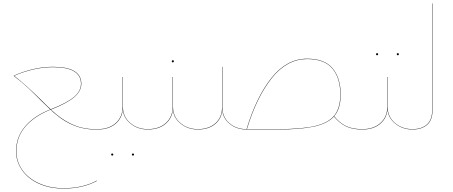

<svg xmlns="http://www.w3.org/2000/svg" viewBox="-20 -750 2625 1112"><path d="M75 127Q75 185 108.5 233.5Q142 282 204.5 311Q267 340 349 340Q408 340 456.5 328Q505 316 540 296L541 298Q460 342 349 342Q266 342 203.5 313Q141 284 107 234.5Q73 185 73 127Q73 43 126 -18.5Q179 -80 271 -116L219 -166Q179 -207 143 -240.5Q107 -274 60 -310V-312Q177 -363 287 -363Q451 -363 451 -265Q451 -222 409 -186.5Q367 -151 275 -115L306 -88Q357 -46 411.5 -24Q466 -2 529 -2H546L547 -1L546 0H529Q407 0 304 -87Q287 -100 273 -115Q180 -78 127.5 -17.5Q75 43 75 127ZM62 -311Q136 -253 221 -168Q256 -133 274 -117Q366 -153 407.5 -187.5Q449 -222 449 -265Q449 -361 287 -361Q178 -361 62 -311Z M545 -1 546 -2Q611 -2 650.5 -37.5Q690 -73 690 -131V-304H692V-131Q692 -74 734 -38Q776 -2 836 -2L837 -1L836 0Q777 0 735 -35Q693 -70 691 -120Q689 -68 650 -34Q611 0 546 0ZM624 145Q624 139 630 139Q636 139 636 145Q636 151 630 151Q624 151 624 145ZM744 145Q744 139 750 139Q756 139 756 145Q756 151 750 151Q744 151 744 145Z M835 -1 836 -2Q901 -2 940.5 -37.5Q980 -73 980 -131V-304H982V-131Q982 -74 1024 -38Q1066 -2 1126 -2L1127 -1L1126 0Q1067 0 1025 -35Q983 -70 981 -120Q979 -68 940 -34Q901 0 836 0ZM975 -395Q975 -401 981 -401Q987 -401 987 -395Q987 -389 981 -389Q975 -389 975 -395Z M2080 -1 2079 0Q2018 0 1981 -19.5Q1944 -39 1914 -75Q1878 -35 1801 -17.5Q1724 0 1591 0H1408Q1350 0 1309.5 -33.5Q1269 -67 1267 -117Q1265 -65 1227 -32.5Q1189 0 1126 0L1125 -1L1126 -2Q1189 -2 1227.5 -36Q1266 -70 1266 -128V-363H1268V-128Q1268 -71 1308.5 -36.5Q1349 -2 1408 -2Q1464 -188 1552.5 -299Q1641 -410 1759 -410Q1860 -410 1906.5 -354Q1953 -298 1953 -203Q1953 -119 1915 -77Q1944 -41 1981 -21.5Q2018 -2 2079 -2ZM1951 -203Q1951 -298 1905 -353Q1859 -408 1759 -408Q1642 -408 1554 -297.5Q1466 -187 1410 -2H1591Q1729 -2 1806 -20.5Q1883 -39 1917 -82Q1951 -125 1951 -203Z M2078 -1 2079 -2Q2144 -2 2183.5 -37.5Q2223 -73 2223 -131V-304H2225V-131Q2225 -74 2267 -38Q2309 -2 2369 -2L2370 -1L2369 0Q2310 0 2268 -35Q2226 -70 2224 -120Q2222 -68 2183 -34Q2144 0 2079 0ZM2158 -436Q2158 -442 2164 -442Q2170 -442 2170 -436Q2170 -430 2164 -430Q2158 -430 2158 -436ZM2278 -436Q2278 -442 2284 -442Q2290 -442 2290 -436Q2290 -430 2284 -430Q2278 -430 2278 -436Z M2368 -1 2369 -2Q2422 -2 2452.5 -29Q2483 -56 2483 -112V-730H2485V-112Q2485 -55 2454 -27.5Q2423 0 2369 0Z"/></svg>

Font: FiraGO Two
Style: Regular
Weight: 100
Designer: bBox Type
Foundry: bBox Type GmbH
Version: Version 1.001